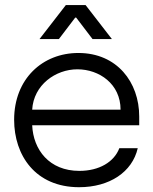

<svg xmlns="http://www.w3.org/2000/svg" viewBox="-20 -741 614 769"><path d="M296.9 8.8C418.5 8.8 509.8 -51.8 531.7 -147.5H458C437 -92.3 377.4 -56.6 297.9 -56.6C177.2 -56.6 113.3 -141.1 108.9 -239.3H537.6V-274.4C537.6 -411.6 448.7 -528.8 293.9 -528.8C150.4 -528.8 36.6 -425.3 36.6 -261.2C36.6 -119.1 121.6 8.8 296.9 8.8ZM108.9 -301.8C114.7 -400.9 202.6 -463.4 290 -463.4C377.4 -463.4 462.9 -404.8 462.9 -301.8ZM138.2 -584.5H215.8L281.2 -670.4H285.2L350.6 -584.5H428.2L322.8 -720.7H243.7Z"/></svg>

Font: Faust Sans
Style: Regular
Weight: 400
Designer: Andreas Faust
Version: Version 1.003;Glyphs 3.1.2 (3151)